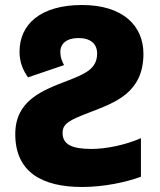

<svg xmlns="http://www.w3.org/2000/svg" viewBox="-20 -737 641 767"><path d="M308 10C394 10 484 -9 543 -31V-185C479 -157 402 -142 346 -142C269 -142 230 -159 230 -206C230 -245 260 -258 343 -290C438 -327 553 -366 553 -522C553 -634 471 -717 308 -717C143 -717 58 -641 58 -530C58 -486 74 -453 92 -428L236 -477C227 -493 221 -508 221 -530C221 -563 247 -585 293 -585C342 -585 368 -562 368 -523C368 -462 320 -442 251 -415C149 -376 41 -336 41 -201C41 -49 149 10 308 10Z"/></svg>

Font: Noto Sans UI Black
Style: Regular
Weight: 900
Designer: Monotype Design Team
Foundry: Monotype Imaging Inc.
Version: Version 1.901